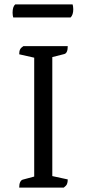

<svg xmlns="http://www.w3.org/2000/svg" viewBox="-20 -850 391 870"><path d="M67 0Q67 -16 71.5 -25Q76 -34 83 -36L150 -54L135 -38V-602L151 -585L67 -604Q67 -618 71 -626Q75 -634 86 -641H287Q287 -625 283 -616Q279 -607 271 -605L200 -587L217 -604V-39L199 -56L287 -37Q287 -24 283.5 -16Q280 -8 269 0ZM300 -771H40Q39 -774 38 -779.5Q37 -785 37 -792Q37 -820 49 -830H309Q310 -827 311 -821Q312 -815 312 -808Q312 -783 300 -771Z"/></svg>

Font: Pitagon Serif
Style: Regular
Weight: 400
Designer: Travis Tran
Foundry: Pitagon
Version: Version 1.000;gftools[0.9.26]